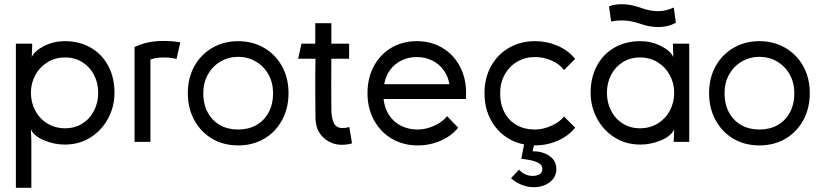

<svg xmlns="http://www.w3.org/2000/svg" viewBox="-20 -679 3935 919"><path d="M450 -235Q450 -282 430 -320.5Q410 -359 374 -381.5Q338 -404 292 -404Q244 -404 207 -381Q170 -358 149 -319.5Q128 -281 128 -235Q128 -189 148.5 -150Q169 -111 206.5 -88Q244 -65 292 -65Q338 -65 374 -87.5Q410 -110 430 -149Q450 -188 450 -235ZM528 -235Q528 -169 497.5 -112Q467 -55 413 -21Q359 13 290 13Q239 13 190.5 -7.5Q142 -28 128 -60L130 -8V220H56V-470H134V-458L132 -406Q147 -437 192.5 -459.5Q238 -482 290 -482Q360 -482 414 -451Q468 -420 498 -364Q528 -308 528 -235Z M767 -404Q749 -404 732.5 -402Q716 -400 700 -394V0H624V-454Q659 -470 691.5 -476.5Q724 -483 762 -483Q782 -483 803 -481.5Q824 -480 843 -476L825 -397Q794 -404 767 -404Z M953 -233Q953 -180 974.5 -140.5Q996 -101 1033.5 -80Q1071 -59 1120 -59Q1169 -59 1206.5 -80Q1244 -101 1265.5 -140.5Q1287 -180 1287 -233Q1287 -283 1265 -322.5Q1243 -362 1204.5 -384.5Q1166 -407 1120 -407Q1074 -407 1035.5 -384.5Q997 -362 975 -322.5Q953 -283 953 -233ZM879 -233Q879 -306 910.5 -362.5Q942 -419 997 -450.5Q1052 -482 1120 -482Q1188 -482 1243 -450.5Q1298 -419 1329.5 -362.5Q1361 -306 1361 -233Q1361 -161 1330 -104Q1299 -47 1244.5 -15Q1190 17 1120 17Q1050 17 995.5 -15Q941 -47 910 -104Q879 -161 879 -233Z M1490 -118 1489 -238Q1489 -279 1489 -317.5Q1489 -356 1490 -398H1407L1423 -470H1489V-568H1566V-470H1651V-398H1566Q1565 -279 1566 -159Q1566 -116 1577.5 -91Q1589 -66 1620 -66Q1635 -66 1652 -71L1665 7Q1644 14 1616 14Q1565 14 1527.5 -21Q1490 -56 1490 -118Z M1980 17Q1910 17 1855.5 -15Q1801 -47 1770 -104Q1739 -161 1739 -233Q1739 -306 1769.5 -362.5Q1800 -419 1853.5 -450.5Q1907 -482 1975 -482Q2043 -482 2096.5 -450.5Q2150 -419 2180.5 -362.5Q2211 -306 2211 -233Q2211 -214 2210 -205H1816Q1821 -160 1843 -127Q1865 -94 1900.5 -76.5Q1936 -59 1980 -59Q2018 -59 2058 -77Q2098 -95 2120 -123L2173 -68Q2141 -28 2089.5 -5.5Q2038 17 1980 17ZM1975 -406Q1936 -406 1902.5 -390Q1869 -374 1847 -344Q1825 -314 1819 -276H2131Q2125 -314 2103 -344Q2081 -374 2047.5 -390Q2014 -406 1975 -406Z M2540 17Q2470 17 2415.5 -15Q2361 -47 2330 -104Q2299 -161 2299 -233Q2299 -306 2330.5 -362.5Q2362 -419 2417 -450.5Q2472 -482 2540 -482Q2598 -482 2649 -460Q2700 -438 2733 -397L2680 -344Q2658 -373 2619.5 -389.5Q2581 -406 2540 -406Q2494 -406 2456 -384Q2418 -362 2396 -322.5Q2374 -283 2374 -233Q2374 -180 2395 -140.5Q2416 -101 2453.5 -80Q2491 -59 2540 -59Q2578 -59 2618 -76.5Q2658 -94 2680 -121L2733 -68Q2701 -28 2649.5 -5.5Q2598 17 2540 17ZM2426 174 2464 133Q2478 148 2494.5 155.5Q2511 163 2529 163Q2548 163 2562 155.5Q2576 148 2576 129Q2576 111 2556.5 100.5Q2537 90 2504 85L2475 81L2495 -20H2545L2529 45Q2553 45 2572 50Q2609 61 2626 81.5Q2643 102 2643 130Q2643 169 2611.5 193Q2580 217 2534 217Q2505 217 2475.5 205Q2446 193 2426 174Z M3207 -235Q3207 -281 3186 -319.5Q3165 -358 3128 -381Q3091 -404 3043 -404Q2997 -404 2961 -381.5Q2925 -359 2905 -320.5Q2885 -282 2885 -235Q2885 -188 2905 -149Q2925 -110 2961 -87.5Q2997 -65 3043 -65Q3091 -65 3128.5 -88Q3166 -111 3186.5 -150Q3207 -189 3207 -235ZM3203 -406 3201 -458V-470H3279V0H3205V-8L3207 -60Q3193 -28 3144.5 -7.5Q3096 13 3045 13Q2976 13 2922 -21Q2868 -55 2837.5 -112Q2807 -169 2807 -235Q2807 -308 2837 -364Q2867 -420 2921 -451Q2975 -482 3045 -482Q3097 -482 3142.5 -459.5Q3188 -437 3203 -406ZM3055 -639Q3096 -625 3131.5 -625.5Q3167 -626 3205 -643L3215 -570Q3178 -550 3134 -549.5Q3090 -549 3045 -565Q3007 -578 2974 -580.5Q2941 -583 2905 -576L2895 -649Q2931 -661 2969.5 -658.5Q3008 -656 3055 -639Z M3448 -233Q3448 -180 3469.5 -140.5Q3491 -101 3528.5 -80Q3566 -59 3615 -59Q3664 -59 3701.5 -80Q3739 -101 3760.5 -140.5Q3782 -180 3782 -233Q3782 -283 3760 -322.5Q3738 -362 3699.5 -384.5Q3661 -407 3615 -407Q3569 -407 3530.5 -384.5Q3492 -362 3470 -322.5Q3448 -283 3448 -233ZM3374 -233Q3374 -306 3405.5 -362.5Q3437 -419 3492 -450.5Q3547 -482 3615 -482Q3683 -482 3738 -450.5Q3793 -419 3824.5 -362.5Q3856 -306 3856 -233Q3856 -161 3825 -104Q3794 -47 3739.5 -15Q3685 17 3615 17Q3545 17 3490.5 -15Q3436 -47 3405 -104Q3374 -161 3374 -233Z"/></svg>

Font: Kreadon
Style: Regular
Weight: 400
Designer: kohakuno
Foundry: StudioGnu
Version: Version 1.000;Glyphs 3.1.2 (3151)